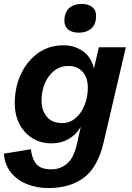

<svg xmlns="http://www.w3.org/2000/svg" viewBox="-35 -740 670 975"><path d="M211 215Q152 215 102 195Q52 175 20.5 136Q-11 97 -15 40L122 18Q127 66 149.5 93Q172 120 226 120Q270 120 304.5 92Q339 64 356 -10L375 -96Q352 -56 313.5 -34Q275 -12 226 -12Q172 -12 130.5 -37.5Q89 -63 64.5 -109Q40 -155 40 -216Q40 -297 71.5 -364Q103 -431 158.5 -470.5Q214 -510 288 -510Q343 -510 386 -480Q429 -450 442 -392L467 -500H604L491 -16Q461 111 390 163Q319 215 211 215ZM281 -115Q319 -115 348.5 -140Q378 -165 394.5 -206Q411 -247 411 -295Q411 -346 384.5 -375.5Q358 -405 313 -405Q271 -405 240 -380.5Q209 -356 192.5 -316Q176 -276 176 -229Q176 -179 203 -147Q230 -115 281 -115ZM365 -574Q332 -574 312 -589.5Q292 -605 292 -634Q292 -677 316 -698.5Q340 -720 379 -720Q413 -720 433 -704.5Q453 -689 453 -660Q453 -616 428.5 -595Q404 -574 365 -574Z"/></svg>

Font: Work Sans SemiBold
Style: Italic
Weight: 600
Italic angle: -13°
Designer: Wei Huang
Foundry: Wei Huang
Version: Version 2.012; ttfautohint (v1.8.3)